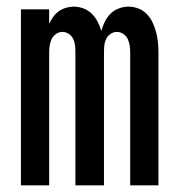

<svg xmlns="http://www.w3.org/2000/svg" viewBox="-20 -558 540 578"><path d="M43 0V-530H128V-486Q133 -497 140 -507Q147 -517 157 -524Q167 -531 178.5 -534.5Q190 -538 202 -538Q202 -538 202 -538Q202 -538 202 -538Q217 -538 231.5 -532.5Q246 -527 256.5 -516.5Q267 -506 274 -492.5Q281 -479 285 -465Q289 -479 295.5 -492.5Q302 -506 312.5 -516.5Q323 -527 337.5 -532.5Q352 -538 366 -538Q382 -538 396.5 -532.5Q411 -527 422 -515.5Q433 -504 439.5 -490Q446 -476 450 -461Q454 -446 455.5 -430.5Q457 -415 457 -400V0H372V-400Q372 -410 370.5 -420.5Q369 -431 364.5 -440.5Q360 -450 351 -456Q342 -462 332 -462Q322 -462 313 -456Q304 -450 299.5 -440.5Q295 -431 294 -420.5Q293 -410 293 -400V0H207V-400Q207 -410 206 -420.5Q205 -431 200.5 -440.5Q196 -450 187 -456Q178 -462 168 -462Q158 -462 149 -456Q140 -450 135.5 -440.5Q131 -431 129.5 -420.5Q128 -410 128 -400V0Z"/></svg>

Font: iosevka_custom_sans_ss08 Md
Style: Regular
Weight: 500
Designer: Belleve Invis
Foundry: Belleve Invis
Version: Version 10.3.0; ttfautohint (v1.8.3)